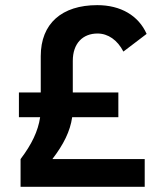

<svg xmlns="http://www.w3.org/2000/svg" viewBox="-20 -723 626 743"><path d="M59.6 0H540V-107.4H182.6C226.1 -164.1 251.5 -214.8 259.3 -269.5H438V-365.2H261.7V-487.3C261.7 -555.7 300.8 -593.3 357.4 -593.3C398.4 -593.3 434.6 -567.9 457.5 -523.4L547.4 -591.8C516.1 -662.6 447.3 -703.1 356.4 -703.1C219.2 -703.1 137.7 -631.8 137.7 -505.9V-365.2H53.2V-269.5H135.3C127.4 -215.3 102.5 -164.1 59.6 -107.4Z"/></svg>

Font: Cascadia Mono SemiBold
Style: Regular
Weight: 600
Monospace: yes
Designer: Aaron Bell
Foundry: Saja Typeworks
Version: Version 2404.023